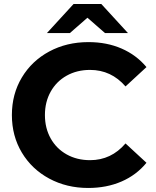

<svg xmlns="http://www.w3.org/2000/svg" viewBox="-20 -921 773 953"><path d="M39 -350Q39 -454 88.5 -536.5Q138 -619 224.5 -665.5Q311 -712 419 -712Q510 -712 583.5 -680Q657 -648 707 -588L603 -492Q532 -574 427 -574Q362 -574 311 -545.5Q260 -517 231.5 -466Q203 -415 203 -350Q203 -285 231.5 -234Q260 -183 311 -154.5Q362 -126 427 -126Q532 -126 603 -209L707 -113Q657 -52 583 -20Q509 12 418 12Q311 12 224.5 -34.5Q138 -81 88.5 -163.5Q39 -246 39 -350ZM501 -757 414 -833 327 -757H213L345 -901H483L615 -757Z"/></svg>

Font: mBank
Style: Bold
Weight: 700
Designer: Julieta Ulanovsky
Foundry: Julieta Ulanovsky
Version: Version 7.200